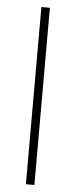

<svg xmlns="http://www.w3.org/2000/svg" viewBox="-53 -759 311 788"><g transform="rotate(5 102.5 -365.0)"><path d="M85 0V-730H120V0Z"/></g></svg>

Font: Titillium Web
Style: Thin
Weight: 200
Version: Version 1.001;PS 57.000;hotconv 1.0.70;makeotf.lib2.5.55311